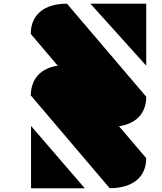

<svg xmlns="http://www.w3.org/2000/svg" viewBox="-20 -850 873 1036"><path d="M769 -495.6V-830.1H467.8ZM146 -332H148.9L571.8 165.5C692.4 165.5 769 108.4 769 3.4L623 -168H615.2C710.4 -179.2 769 -234.9 769 -328.1L341.3 -830.1C220.7 -830.1 146 -772.5 146 -667C192.9 -611.3 243.7 -552.2 290.5 -496.6H298.3C203.1 -484.9 146 -427.7 146 -332ZM147.5 166H437.5L147.5 -170.4Z"/></svg>

Font: Plaster
Style: Regular
Weight: 400
Designer: Eben Sorkin
Foundry: Eben Sorkin
Version: Version 1.007